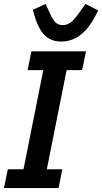

<svg xmlns="http://www.w3.org/2000/svg" viewBox="-23 -960 521 980"><path d="M-3 0 17 -96H97L198 -602H118L137 -698H416L396 -602H317L216 -96H295L276 0ZM288 -748Q233 -748 199 -786.5Q165 -825 145 -910L210 -940L227 -902Q245 -861 259.5 -846.5Q274 -832 297 -832Q309 -832 319 -835.5Q329 -839 339.5 -847Q350 -855 361.5 -869Q373 -883 387 -903L413 -940L478 -907Q440 -825 394 -786.5Q348 -748 288 -748Z"/></svg>

Font: IBM Plex Sans Cond SmBld
Style: Italic
Weight: 600
Width: 3
Italic angle: -11°
Designer: Mike Abbink, Paul van der Laan, Pieter van Rosmalen
Foundry: Bold Monday
Version: Version 1.3